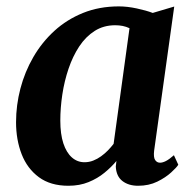

<svg xmlns="http://www.w3.org/2000/svg" viewBox="-20 -586 618 616"><path d="M474.5 -102.5Q472 -81 477.8 -72.5Q483.5 -64 493.5 -64Q501.5 -64 512 -69.2Q522.5 -74.5 538 -88L552 -57.5Q547 -49 529.2 -32.8Q511.5 -16.5 484.5 -3.2Q457.5 10 423 10Q392.5 10 372.8 -5.2Q353 -20.5 351.5 -51.5L353.5 -69.5Q337.5 -50 315.2 -31.8Q293 -13.5 264.2 -1.8Q235.5 10 199.5 10Q142 10 104.8 -17.5Q67.5 -45 49.5 -91.2Q31.5 -137.5 31.5 -194Q31.5 -248.5 45.5 -302Q59.5 -355.5 87 -403Q114.5 -450.5 154.5 -487Q194.5 -523.5 246.5 -544.5Q298.5 -565.5 361.5 -565.5Q388 -565.5 418.5 -559Q449 -552.5 470 -544.5L539 -565ZM395.5 -495.5Q385 -500.5 373.5 -502.8Q362 -505 349.5 -505Q312.5 -505 283.8 -486.8Q255 -468.5 234.2 -437Q213.5 -405.5 200 -365.8Q186.5 -326 180 -283Q173.5 -240 173.5 -199Q173.5 -156 183.2 -126.2Q193 -96.5 210.5 -81Q228 -65.5 251 -65.5Q266 -65.5 279.2 -70.8Q292.5 -76 304.2 -84.5Q316 -93 326 -103.2Q336 -113.5 344.5 -124.5Z"/></svg>

Font: Merriweather 24pt
Style: Bold Italic
Weight: 700
Italic angle: -7.8°
Designer: Eben Sorkin
Foundry: Eben Sorkin
Version: Version 2.101